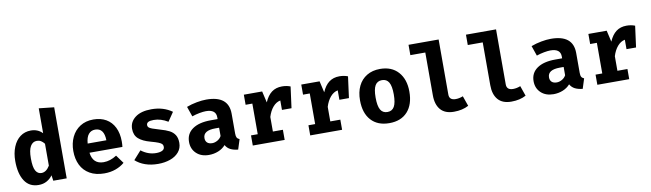

<svg xmlns="http://www.w3.org/2000/svg" viewBox="-35 -965 4755 1402"><g transform="rotate(-10 2342.0 -263.5)"><path d="M376.5 -526.9V0H276.9L271 -41Q253.9 -17.1 227.8 -2.4Q201.7 12.2 167 12.2Q98.6 12.2 63.5 -41.7Q28.3 -95.7 28.3 -189.5Q28.3 -247.6 46.9 -293.2Q65.4 -338.9 99.4 -364.3Q133.3 -389.6 178.7 -389.6Q230 -389.6 264.2 -354.5V-539.1ZM144 -189Q144 -123.5 159.4 -96.9Q174.8 -70.3 202.1 -70.3Q237.8 -70.3 264.2 -113.8V-276.4Q252 -292 238.8 -299.8Q225.6 -307.6 208.5 -307.6Q178.2 -307.6 161.1 -278.8Q144 -250 144 -189Z M663.6 -69.3Q711.9 -69.3 760.3 -100.6L804.7 -39.6Q776.9 -15.6 738.8 -1.7Q700.7 12.2 654.3 12.2Q591.3 12.2 547.1 -13.2Q502.9 -38.6 480.7 -83.5Q458.5 -128.4 458.5 -188Q458.5 -244.6 480.2 -290.5Q502 -336.4 543.5 -363Q585 -389.6 642.1 -389.6Q696.3 -389.6 736.1 -366.7Q775.9 -343.8 797.6 -300Q819.3 -256.3 819.3 -195.8Q819.3 -172.4 816.9 -155.3H572.8Q583.5 -69.3 663.6 -69.3ZM571.3 -223.6H710Q708.5 -314.5 642.1 -314.5Q611.8 -314.5 593.3 -292.2Q574.7 -270 571.3 -223.6Z M1114.7 -103.5Q1114.7 -116.2 1108.2 -124Q1101.6 -131.8 1083 -139.4Q1064.5 -147 1025.4 -157.7Q968.8 -172.9 939 -199.2Q909.2 -225.6 909.2 -272.5Q909.2 -324.2 952.1 -356.9Q995.1 -389.6 1072.3 -389.6Q1161.6 -389.6 1225.1 -343.8L1180.2 -277.8Q1128.4 -309.6 1075.7 -309.6Q1047.9 -309.6 1034.9 -302.5Q1022 -295.4 1022 -280.3Q1022 -270.5 1028.8 -263.7Q1035.6 -256.8 1054.4 -249.8Q1073.2 -242.7 1110.8 -231.9Q1151.4 -220.7 1177.2 -207.3Q1203.1 -193.8 1217.3 -171.1Q1231.4 -148.4 1231.4 -112.8Q1231.4 -73.2 1207.3 -44.7Q1183.1 -16.1 1142.6 -2Q1102.1 12.2 1053.2 12.2Q1000.5 12.2 958 -2.7Q915.5 -17.6 885.7 -44.9L941.9 -107.9Q993.2 -68.4 1052.2 -68.4Q1081.5 -68.4 1098.1 -77.1Q1114.7 -85.9 1114.7 -103.5Z M1669.4 -63 1646 10.7Q1611.8 7.3 1589.1 -4.4Q1566.4 -16.1 1553.7 -39.1Q1532.2 -14.2 1499.5 -1Q1466.8 12.2 1430.2 12.2Q1372.1 12.2 1337.2 -21Q1302.2 -54.2 1302.2 -106.4Q1302.2 -167.5 1350.6 -201.2Q1398.9 -234.9 1485.8 -234.9H1536.6V-248.5Q1536.6 -306.6 1461.9 -306.6Q1442.9 -306.6 1414.1 -301.3Q1385.3 -295.9 1358.4 -286.6L1332.5 -361.3Q1368.7 -375 1408.2 -382.3Q1447.8 -389.6 1479.5 -389.6Q1644 -389.6 1644.5 -256.3V-108.4Q1644.5 -87.9 1650.1 -78.1Q1655.8 -68.4 1669.4 -63ZM1536.6 -109.4V-170.9H1508.8Q1418 -170.9 1418 -114.3Q1418 -92.3 1431.2 -80.3Q1444.3 -68.4 1468.3 -68.4Q1487.3 -68.4 1506.8 -79.3Q1526.4 -90.3 1536.6 -109.4Z M2103 -377 2082 -219.2H2011.2V-289.1Q1980 -283.2 1955.8 -254.9Q1931.6 -226.6 1918.5 -183.1V-75.2H1992.7V0H1756.3V-75.2H1806.2V-302.2H1756.3V-377H1892.1L1911.6 -292.5Q1932.1 -340.8 1963.6 -364.5Q1995.1 -388.2 2040.5 -388.2Q2074.7 -388.2 2103 -377Z M2528.8 -377 2507.8 -219.2H2437V-289.1Q2405.8 -283.2 2381.6 -254.9Q2357.4 -226.6 2344.2 -183.1V-75.2H2418.5V0H2182.1V-75.2H2231.9V-302.2H2182.1V-377H2317.9L2337.4 -292.5Q2357.9 -340.8 2389.4 -364.5Q2420.9 -388.2 2466.3 -388.2Q2500.5 -388.2 2528.8 -377Z M2950.7 -189.5Q2950.7 -94.2 2902.6 -41Q2854.5 12.2 2767.6 12.2Q2681.2 12.2 2632.8 -40.8Q2584.5 -93.8 2584.5 -189Q2584.5 -249.5 2606.2 -294.4Q2627.9 -339.4 2669.4 -364.5Q2710.9 -389.6 2767.6 -389.6Q2853.5 -389.6 2902.1 -335.4Q2950.7 -281.2 2950.7 -189.5ZM2700.2 -189Q2700.2 -126.5 2716.6 -98.4Q2732.9 -70.3 2767.6 -70.3Q2802.2 -70.3 2818.6 -98.6Q2835 -127 2835 -189.5Q2835 -250.5 2818.6 -278.6Q2802.2 -306.6 2767.6 -306.6Q2732.9 -306.6 2716.6 -278.6Q2700.2 -250.5 2700.2 -189Z M3227.1 -118.7Q3227.1 -76.7 3274.9 -76.7Q3301.3 -76.7 3329.1 -87.9L3355.5 -12.7Q3310.1 12.2 3246.6 12.2Q3180.7 12.2 3147.7 -25.9Q3114.7 -64 3114.7 -132.8V-450.2H3003.9V-526.9H3227.1Z M3652.8 -118.7Q3652.8 -76.7 3700.7 -76.7Q3727.1 -76.7 3754.9 -87.9L3781.2 -12.7Q3735.8 12.2 3672.4 12.2Q3606.4 12.2 3573.5 -25.9Q3540.5 -64 3540.5 -132.8V-450.2H3429.7V-526.9H3652.8Z M4224.1 -63 4200.7 10.7Q4166.5 7.3 4143.8 -4.4Q4121.1 -16.1 4108.4 -39.1Q4086.9 -14.2 4054.2 -1Q4021.5 12.2 3984.9 12.2Q3926.8 12.2 3891.8 -21Q3856.9 -54.2 3856.9 -106.4Q3856.9 -167.5 3905.3 -201.2Q3953.6 -234.9 4040.5 -234.9H4091.3V-248.5Q4091.3 -306.6 4016.6 -306.6Q3997.6 -306.6 3968.8 -301.3Q3939.9 -295.9 3913.1 -286.6L3887.2 -361.3Q3923.3 -375 3962.9 -382.3Q4002.4 -389.6 4034.2 -389.6Q4198.7 -389.6 4199.2 -256.3V-108.4Q4199.2 -87.9 4204.8 -78.1Q4210.4 -68.4 4224.1 -63ZM4091.3 -109.4V-170.9H4063.5Q3972.7 -170.9 3972.7 -114.3Q3972.7 -92.3 3985.8 -80.3Q3999 -68.4 4022.9 -68.4Q4042 -68.4 4061.5 -79.3Q4081.1 -90.3 4091.3 -109.4Z M4657.7 -377 4636.7 -219.2H4565.9V-289.1Q4534.7 -283.2 4510.5 -254.9Q4486.3 -226.6 4473.1 -183.1V-75.2H4547.4V0H4311V-75.2H4360.8V-302.2H4311V-377H4446.8L4466.3 -292.5Q4486.8 -340.8 4518.3 -364.5Q4549.8 -388.2 4595.2 -388.2Q4629.4 -388.2 4657.7 -377Z"/></g></svg>

Font: Amiri Typewriter
Style: Bold
Weight: 700
Monospace: yes
Designer: Khaled Hosny
Version: Version 1.1